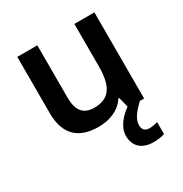

<svg xmlns="http://www.w3.org/2000/svg" viewBox="-178 -678 998 1046"><g transform="rotate(-30 321.0 -155.0)"><path d="M465 113C465 76 490 43 535 0H562V-542H436V-277C436 -158 404 -92 303 -92C234 -92 203 -132 203 -213V-542H77V-188C77 -50 149 10 271 10C339 10 405 -14 440 -70H446L462 -7C415 26 374 75 374 127C374 191 415 232 488 232C518 232 539 228 559 222V147C547 150 527 155 506 155C481 155 465 141 465 113Z"/></g></svg>

Font: Noto Sans Arabic UI SmBd
Style: Regular
Weight: 600
Designer: Monotype Design Team, Nadine Chahine and Nizar Qandah
Foundry: Monotype Imaging Inc.
Version: Version 2.010